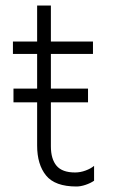

<svg xmlns="http://www.w3.org/2000/svg" viewBox="-20 -675 410 698"><path d="M258 3Q180 3 147.5 -37Q115 -77 115 -146V-303H29V-353H115V-479H27V-524H115V-655H165V-524H318V-479H165V-353H300V-303H165V-143Q165 -97 185.5 -72.5Q206 -48 253 -48Q272 -48 291 -55Q310 -62 322 -72V-18Q309 -9 291 -3Q273 3 258 3Z"/></svg>

Font: LXGW 975 Gothic SC 200W
Style: Regular
Weight: 200
Version: Version 2.01;February 25, 2021